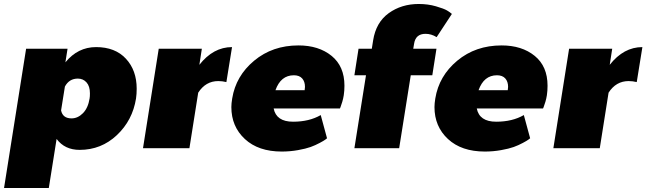

<svg xmlns="http://www.w3.org/2000/svg" viewBox="-52 -745 3248 965"><path d="M-31.7 200 79.2 -500H287.5L276.7 -431.7Q339.2 -508.3 430.8 -508.3Q526.7 -508.3 580.8 -450Q635 -391.7 635 -299.2Q635 -272.5 631.7 -250Q614.2 -140 535.4 -65.8Q456.7 8.3 348.3 8.3Q273.3 8.3 232.5 -46.7L193.3 200ZM255 -190Q263.3 -150 307.5 -150Q339.2 -150 365 -176.2Q390.8 -202.5 398.3 -250Q400 -259.2 400 -275.8Q400 -311.7 382.9 -330.8Q365.8 -350 339.2 -350Q295.8 -350 274.2 -310Z M666.7 0 745.8 -500H962.5L950 -419.2Q1020 -508.3 1114.2 -508.3L1085.8 -332.5Q1065 -337.5 1045 -337.5Q981.7 -337.5 944.2 -279.2L900 0Z M1110.8 -206.7Q1110.8 -225 1115 -250Q1133.3 -363.3 1225.4 -440Q1317.5 -516.7 1448.3 -516.7Q1550 -516.7 1614.6 -464.2Q1679.2 -411.7 1679.2 -314.2Q1679.2 -289.2 1675.8 -266.7Q1673.3 -250 1668.3 -233.3Q1663.3 -216.7 1660 -208.3L1656.7 -200H1323.3Q1336.7 -133.3 1420.8 -133.3Q1502.5 -133.3 1560 -166.7L1591.7 -50Q1588.3 -47.5 1582.5 -42.9Q1576.7 -38.3 1555 -26.7Q1533.3 -15 1509.2 -6.2Q1485 2.5 1445.4 9.6Q1405.8 16.7 1364.2 16.7Q1246.7 16.7 1178.8 -46.2Q1110.8 -109.2 1110.8 -206.7ZM1332.5 -291.7H1479.2Q1480.8 -303.3 1480.8 -308.3Q1480.8 -335 1466.7 -350.8Q1452.5 -366.7 1425 -366.7Q1359.2 -366.7 1332.5 -291.7Z M1729.2 0 1787.5 -366.7H1729.2L1750 -500H1816.7L1823.3 -541.7Q1837.5 -632.5 1901.7 -678.8Q1965.8 -725 2052.5 -725Q2099.2 -725 2139.2 -713.3Q2179.2 -701.7 2194.6 -692.5Q2210 -683.3 2219.2 -675L2142.5 -558.3Q2115.8 -575 2086.7 -575Q2036.7 -575 2029.2 -525L2025 -500H2141.7L2120.8 -366.7H2012.5L1954.2 0Z M2131.7 -206.7Q2131.7 -225 2135.8 -250Q2154.2 -363.3 2246.2 -440Q2338.3 -516.7 2469.2 -516.7Q2570.8 -516.7 2635.4 -464.2Q2700 -411.7 2700 -314.2Q2700 -289.2 2696.7 -266.7Q2694.2 -250 2689.2 -233.3Q2684.2 -216.7 2680.8 -208.3L2677.5 -200H2344.2Q2357.5 -133.3 2441.7 -133.3Q2523.3 -133.3 2580.8 -166.7L2612.5 -50Q2609.2 -47.5 2603.3 -42.9Q2597.5 -38.3 2575.8 -26.7Q2554.2 -15 2530 -6.2Q2505.8 2.5 2466.2 9.6Q2426.7 16.7 2385 16.7Q2267.5 16.7 2199.6 -46.2Q2131.7 -109.2 2131.7 -206.7ZM2353.3 -291.7H2500Q2501.7 -303.3 2501.7 -308.3Q2501.7 -335 2487.5 -350.8Q2473.3 -366.7 2445.8 -366.7Q2380 -366.7 2353.3 -291.7Z M2729.2 0 2808.3 -500H3025L3012.5 -419.2Q3082.5 -508.3 3176.7 -508.3L3148.3 -332.5Q3127.5 -337.5 3107.5 -337.5Q3044.2 -337.5 3006.7 -279.2L2962.5 0Z"/></svg>

Font: BoonTook
Style: Italic
Weight: 400
Italic angle: -9°
Designer: Sungsit Sawaiwan
Foundry: FontUni
Version: Version 3.0